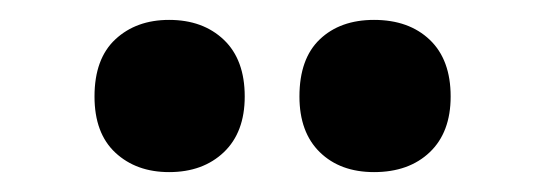

<svg xmlns="http://www.w3.org/2000/svg" viewBox="-20 -838 543 193"><path d="M75 -741Q75 -779 96 -798.5Q117 -818 150 -818Q184 -818 205 -798Q226 -778 226 -741Q226 -705 205 -685Q184 -665 150 -665Q117 -665 96 -684.5Q75 -704 75 -741ZM281 -741Q281 -779 301.5 -798.5Q322 -818 356 -818Q391 -818 412 -798Q433 -778 433 -741Q433 -705 412 -685Q391 -665 356 -665Q322 -665 301.5 -685Q281 -705 281 -741Z"/></svg>

Font: Noto Sans Tamil UI Condensed Black
Style: Regular
Weight: 900
Width: 3
Designer: Jelle Bosma - Monotype Design Team
Foundry: Monotype Imaging Inc.
Version: Version 2.004; ttfautohint (v1.8.4.7-5d5b)